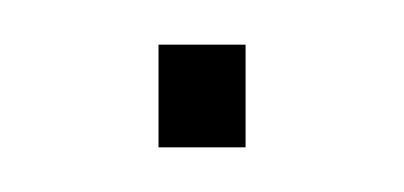

<svg xmlns="http://www.w3.org/2000/svg" viewBox="-20 -66 181 86"><path d="M90 0H51V-46H90Z"/></svg>

Font: Blinker ExtraLight
Style: Regular
Weight: 200
Designer: Juergen Huber
Foundry: supertype
Version: Version 1.017;hotconv 1.0.117;makeotfexe 2.5.65602